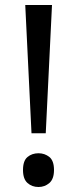

<svg xmlns="http://www.w3.org/2000/svg" viewBox="-20 -734 309 768"><path d="M163 -201H106L81 -714H188ZM72 -54Q72 -91 90 -106Q108 -121 134 -121Q159 -121 177.5 -106Q196 -91 196 -54Q196 -18 177.5 -2Q159 14 134 14Q108 14 90 -2Q72 -18 72 -54Z"/></svg>

Font: lguzrati25
Style: Book
Weight: 400
Designer: Jelle Bosma - Monotype Design Team, Universal Thirst
Foundry: Monotype Imaging Inc.
Version: Version 2.106